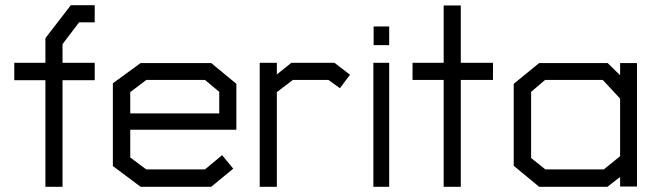

<svg xmlns="http://www.w3.org/2000/svg" viewBox="-20 -720 2525 740"><path d="M221 -411V0H155V-411H35V-478H155V-573L253 -700H345V-634H285L221 -550V-478H345V-411Z M482 -220V-113L544 -67H770L836 -122L879 -70L794 0H522L415 -80V-399L522 -477H794L891 -397V-220ZM825 -366 770 -412H544L482 -365V-283H825Z M1290 -380 1246 -412H1109L1047 -365V0H981V-478H1047V-433L1103 -478H1269L1329 -432Z M1420 -546V-618H1480V-546ZM1419 0V-478H1480V0Z M1756 -412V0H1690V-412H1570V-478H1690V-699H1756V-478H1880V-412Z M2370 -1V-38L2321 0H2058L1960 -81V-397L2058 -477H2322L2370 -430V-477H2435V-1ZM2370 -340 2303 -412H2081L2027 -366V-111L2082 -67H2307L2370 -118Z"/></svg>

Font: Turret Road Medium
Style: Regular
Weight: 500
Designer: Noponies
Foundry: Noponies
Version: Version 1.001; ttfautohint (v1.8)